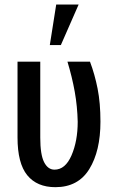

<svg xmlns="http://www.w3.org/2000/svg" viewBox="-20 -793 491 824"><path d="M152.8 -528.3V-202.1Q152.8 -129.4 169.2 -97.2Q185.5 -64.9 213.9 -64.9Q260.3 -64.9 286.9 -126.2Q313.5 -187.5 313.5 -270.5Q312 -336.4 300.8 -399.2Q289.6 -461.9 269.5 -528.3H366.2Q386.7 -474.1 398.9 -412.4Q411.1 -350.6 411.1 -271Q411.1 -145 363.3 -67.4Q315.4 10.3 217.8 10.3Q138.7 10.3 96.9 -41Q55.2 -92.3 55.2 -203.1V-528.3ZM221.2 -773.4H317.4L241.2 -599.6H193.8Z"/></svg>

Font: Franco
Style: Regular
Weight: 400
Designer: Google
Version: Version 1.200311; 2013